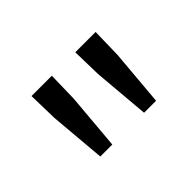

<svg xmlns="http://www.w3.org/2000/svg" viewBox="-56 -828 521 521"><g transform="rotate(-45 204.5 -567.0)"><path d="M97 -443 83 -605 81 -691H159L157 -605L143 -443ZM265 -443 251 -605 249 -691H327L325 -605L311 -443Z"/></g></svg>

Font: Assistant
Style: Regular
Weight: 400
Designer: Hebrew By Ben Nathan, Latin by Paul Hunt
Version: Version 3.000